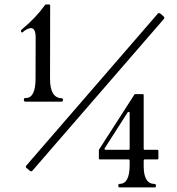

<svg xmlns="http://www.w3.org/2000/svg" viewBox="-20 -712 777 841"><path d="M85 -575.7Q80.1 -569.8 76.2 -569.8Q74.2 -569.8 72.8 -572.3Q71.8 -575.2 71.8 -576.2Q71.8 -579.6 75.2 -583Q135.7 -632.3 177.2 -689.9Q178.7 -692.4 181.2 -692.4H194.3Q199.7 -692.4 199.7 -687.5L199.2 -366.2Q199.2 -283.2 250 -281.7Q255.9 -281.7 255.9 -274.4Q255.4 -266.6 249 -266.6H91.3Q84.5 -266.6 84.5 -274.9Q84.5 -282.7 90.8 -282.7H91.8H92.3H92.8Q135.7 -282.7 135.7 -367.7L136.2 -547.4Q136.2 -588.9 115.2 -588.9Q103.5 -588.9 85 -575.7ZM696.8 -640.1Q699.7 -636.7 699.7 -633.8Q699.7 -630.9 697.3 -628.4L122.1 35.6Q119.1 38.6 116.2 38.6Q113.3 38.6 110.8 36.1L96.2 23.9Q93.3 22 93.3 18.6Q93.3 16.1 95.7 12.7L670.9 -651.9Q673.3 -654.8 676.3 -654.8Q678.7 -654.8 682.6 -652.3ZM609.4 -60.1Q609.4 -55.7 613.8 -55.7H669.4Q673.8 -55.7 673.8 -50.3V-19Q673.8 -13.7 669.4 -13.7H613.8Q609.4 -13.7 609.4 -8.8V14.6V15.1V15.6V16.1Q609.4 93.8 657.7 93.8Q663.1 94.7 663.1 101.1V101.6V102.1Q663.1 108.9 657.7 108.9H504.4Q498 108.9 498 101.1Q498 93.3 504.4 93.3Q547.9 93.3 547.9 10.7V-8.8Q547.9 -10.7 546.4 -12.2Q544.9 -13.7 543 -13.7H417.5Q413.1 -13.7 413.1 -19V-54.2Q413.1 -55.7 413.6 -56.6L568.4 -297.4Q569.8 -299.8 572.8 -299.8H604.5Q609.4 -299.8 609.4 -295.4ZM543 -55.7Q547.9 -55.7 547.9 -60.1V-217.3Q547.9 -221.2 544.4 -221.7H543.9H543.5H543Q540.5 -221.7 539.1 -219.7L438.5 -62.5Q437.5 -61.5 437.5 -60.1Q437.5 -59.1 438.5 -58.1Q439.5 -55.7 442.4 -55.7Z"/></svg>

Font: UnifrakturMaguntia sl
Style: Regular
Weight: 400
Designer: j. 'mach' wust, based on a font by Peter Wiegel, original typeface by Carl Albert Fahrenwaldt 1901
Version: Version 2010-11-24